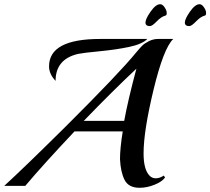

<svg xmlns="http://www.w3.org/2000/svg" viewBox="-68 -883 999 912"><path d="M408 -698H632Q607 -673 545 -660Q483 -647 405 -639.5Q327 -632 303 -627Q196 -602 196 -499Q165 -531 165 -568Q165 -698 408 -698ZM683 -698H755Q709 -654 661.5 -457.5Q614 -261 614 -154Q614 -78 642 -49Q654 -36 672 -36Q690 -36 710 -49L716 -40Q702 -20 666 -5.5Q630 9 595 9Q543 9 524 -28Q505 -65 502 -127Q502 -178 515 -259H286Q137 -101 52 0H-48Q46 -86 244 -282Q499 -536 579 -634Q599 -658 609 -667.5Q619 -677 639.5 -687.5Q660 -698 683 -698ZM580 -557Q466 -450 330 -309H522Q540 -408 580 -557ZM905 -809Q885 -804 863.5 -781.5Q842 -759 831 -759Q810 -759 810 -776Q810 -793 834.5 -828Q859 -863 880 -863Q891 -863 901 -848Q911 -833 911 -821.5Q911 -810 905 -809ZM718 -809Q698 -804 676.5 -781.5Q655 -759 644 -759Q623 -759 623 -776Q623 -793 647.5 -828Q672 -863 693 -863Q704 -863 714 -848Q724 -833 724 -821.5Q724 -810 718 -809Z"/></svg>

Font: Playball
Style: Regular
Weight: 400
Designer: Robert E. Leuschke
Foundry: Robert E. Leuschke
Version: Version 1.001